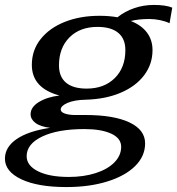

<svg xmlns="http://www.w3.org/2000/svg" viewBox="-37 -564 718 778"><path d="M568 -487Q525 -487 493 -479Q536 -462 558.5 -432Q581 -402 581 -361Q581 -304 547 -259Q513 -214 451.5 -188Q390 -162 310 -160Q264 -159 236.5 -147Q209 -135 209 -120Q209 -110 225.5 -104Q242 -98 267 -98H309Q424 -98 487.5 -68Q551 -38 551 17Q551 69 510.5 109Q470 149 397.5 171.5Q325 194 232 194Q116 194 49.5 162.5Q-17 131 -17 79Q-17 32 30.5 -0.5Q78 -33 166 -46Q126 -51 106.5 -66Q87 -81 87 -101Q87 -130 120.5 -150.5Q154 -171 204 -177Q92 -207 92 -301Q92 -361 128 -406Q164 -451 226 -475.5Q288 -500 366 -500Q406 -500 439 -494Q469 -518 507 -531Q545 -544 586 -544Q635 -544 661 -533L650 -470Q633 -478 611 -482.5Q589 -487 568 -487ZM471 -361Q471 -407 442 -431Q413 -455 358 -455Q287 -455 244.5 -412.5Q202 -370 202 -299Q202 -253 230.5 -229Q259 -205 314 -205Q385 -205 428 -247.5Q471 -290 471 -361ZM71 69Q71 107 117 130Q163 153 242 153Q302 153 350.5 137.5Q399 122 426.5 94Q454 66 454 31Q454 -4 413.5 -22.5Q373 -41 305 -41Q198 -41 134.5 -11Q71 19 71 69Z"/></svg>

Font: Fahkwang Medium
Style: Italic
Weight: 500
Italic angle: -10°
Version: Version 1.000; ttfautohint (v1.6)